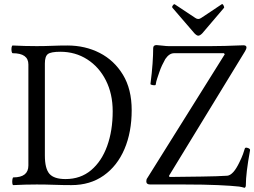

<svg xmlns="http://www.w3.org/2000/svg" viewBox="-20 -884 1218 920"><path d="M44 3Q40 3 39 -6Q38 -15 39.5 -24.5Q41 -34 44 -34Q116 -34 116 -91V-575Q116 -629 41 -629Q37 -629 35.5 -638.5Q34 -648 35.5 -657Q37 -666 41 -666Q98 -663 156 -663Q193 -663 229.5 -664.5Q266 -666 303 -666Q388 -666 457.5 -630.5Q527 -595 569 -526Q611 -457 611 -356Q611 -251 576.5 -170Q542 -89 477 -43Q412 3 322 3Q281 3 239.5 1.5Q198 0 156 0Q100 0 44 3ZM294 -26Q366 -26 416.5 -68.5Q467 -111 493.5 -184.5Q520 -258 520 -351Q520 -434 487.5 -498.5Q455 -563 398 -599.5Q341 -636 269 -636Q224 -636 209.5 -625Q195 -614 195 -580V-139Q195 -76 217 -51Q239 -26 294 -26ZM1152 16Q1146 14 1139 12.5Q1132 11 1126 10Q1091 6 1024.5 3Q958 0 863 0H700Q681 0 681 -15Q681 -25 686 -31L1057 -624L1053 -629H814Q791 -629 772 -601Q764 -587 756.5 -571Q749 -555 743 -537Q739 -525 733.5 -509Q728 -493 726 -478Q725 -474 712.5 -476Q700 -478 701 -482Q708 -536 711 -579Q714 -622 714 -653Q714 -668 730 -668Q746 -667 761.5 -665Q777 -663 788 -663H991Q1021 -663 1058.5 -664Q1096 -665 1146 -667Q1161 -667 1161 -657Q1161 -653 1159 -648Q1157 -643 1154 -638L790 -42L792 -36Q872 -37 947.5 -38Q1023 -39 1069 -42Q1098 -45 1127 -106Q1138 -128 1144.5 -146Q1151 -164 1153 -172Q1155 -179 1167.5 -175Q1180 -171 1178 -163Q1158 -54 1158 3Q1158 13 1152 16ZM930 -713Q923 -713 912 -724L807 -846Q802 -851 809 -859Q814 -866 818 -863L916 -798Q923 -793 930 -793Q937 -793 944 -798L1043 -864Q1047 -866 1051 -858Q1056 -849 1053 -846L949 -724Q938 -713 930 -713Z"/></svg>

Font: Junicode Two Beta Condensed
Style: Regular
Weight: 400
Width: 3
Designer: Peter S. Baker
Foundry: Briery Creek Software
Version: Version 1.053; ttfautohint (v1.8.4)